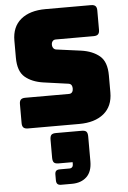

<svg xmlns="http://www.w3.org/2000/svg" viewBox="-68 -768 785 1178"><g transform="rotate(-5 325.0 -179.0)"><path d="M403 0H87Q68 0 59.5 -8.5Q51 -17 51 -36V-153Q51 -172 59.5 -180.5Q68 -189 87 -189H356Q369 -189 375.5 -197.5Q382 -206 382 -218Q382 -235 375.5 -243Q369 -251 356 -252L206 -273Q136 -283 93.5 -319Q51 -355 51 -439V-544Q51 -629 106 -674.5Q161 -720 258 -720H538Q557 -720 565.5 -711.5Q574 -703 574 -684V-565Q574 -546 565.5 -537.5Q557 -529 538 -529H305Q292 -529 285 -520.5Q278 -512 278 -499Q278 -486 285 -477Q292 -468 305 -467L454 -447Q524 -437 567 -401Q610 -365 610 -281V-176Q610 -91 554.5 -45.5Q499 0 403 0ZM326 362H260Q244 362 237 354.5Q230 347 230 331V297Q230 281 237 274Q244 267 260 267H319Q330 267 336 260.5Q342 254 342 243V230H256Q235 230 227 221.5Q219 213 219 191V82Q219 60 227 51.5Q235 43 256 43H414Q435 43 443 51.5Q451 60 451 82V234Q451 298 417 330Q383 362 326 362Z"/></g></svg>

Font: Bungee
Style: Regular
Weight: 400
Designer: David Jonathan Ross
Foundry: David Jonathan Ross
Version: Version 1.001;PS 1.0;hotconv 1.0.72;makeotf.lib2.5.5900